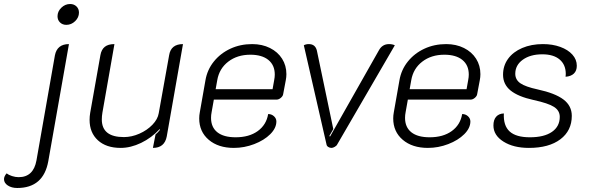

<svg xmlns="http://www.w3.org/2000/svg" viewBox="-52 -729 2948 958"><path d="M235 -648Q235 -672 254 -690.5Q273 -709 298 -709Q317 -709 329.5 -697Q342 -685 342 -666Q342 -642 323 -623.5Q304 -605 279 -605Q260 -605 247.5 -617Q235 -629 235 -648ZM-32 165Q-32 151 -19 136Q-9 144 8 149.5Q25 155 41 155Q115 155 130 71L222 -453Q233 -509 292 -509L189 75Q165 209 34 209Q6 209 -13 196.5Q-32 184 -32 165Z M780 -48Q769 9 711 9L724 -58Q736 -68 746 -81L745 -85Q704 -41 652 -16Q600 9 550 9Q478 9 436.5 -29Q395 -67 395 -131Q395 -148 398 -166L449 -454Q454 -482 471 -495.5Q488 -509 519 -509L459 -167Q456 -149 456 -133Q456 -45 566 -45Q605 -45 643.5 -62Q682 -79 708.5 -106.5Q735 -134 740 -164L792 -454Q801 -509 861 -509Z M942 -138Q942 -153 945 -169L973 -328Q982 -381 1015 -422Q1048 -463 1097.5 -486Q1147 -509 1206 -509Q1256 -509 1295 -489.5Q1334 -470 1355.5 -436Q1377 -402 1377 -359Q1377 -344 1374 -329L1361 -260Q1360 -250 1349.5 -241Q1339 -232 1328 -232H1015L1004 -170Q1001 -155 1001 -141Q1001 -94 1032.5 -69Q1064 -44 1124 -44Q1191 -44 1234 -75Q1277 -106 1286 -160Q1303 -160 1315 -149Q1327 -138 1327 -123Q1327 -90 1296.5 -59.5Q1266 -29 1216.5 -10Q1167 9 1115 9Q1037 9 989.5 -31.5Q942 -72 942 -138ZM1308 -284 1316 -329Q1319 -344 1319 -357Q1319 -404 1287 -430Q1255 -456 1197 -456Q1132 -456 1087 -421.5Q1042 -387 1032 -329L1024 -284Z M1577 -9 1464 -503Q1474 -509 1489 -509Q1521 -509 1529 -477L1611 -85L1591 -50L1595 -48L1838 -477Q1855 -509 1889 -509Q1906 -509 1918 -503L1631 -9Q1628 -2 1618.5 3.5Q1609 9 1602 9Q1593 9 1585.5 4Q1578 -1 1577 -9Z M1910 -138Q1910 -153 1913 -169L1941 -328Q1950 -381 1983 -422Q2016 -463 2065.5 -486Q2115 -509 2174 -509Q2224 -509 2263 -489.5Q2302 -470 2323.5 -436Q2345 -402 2345 -359Q2345 -344 2342 -329L2329 -260Q2328 -250 2317.5 -241Q2307 -232 2296 -232H1983L1972 -170Q1969 -155 1969 -141Q1969 -94 2000.5 -69Q2032 -44 2092 -44Q2159 -44 2202 -75Q2245 -106 2254 -160Q2271 -160 2283 -149Q2295 -138 2295 -123Q2295 -90 2264.5 -59.5Q2234 -29 2184.5 -10Q2135 9 2083 9Q2005 9 1957.5 -31.5Q1910 -72 1910 -138ZM2276 -284 2284 -329Q2287 -344 2287 -357Q2287 -404 2255 -430Q2223 -456 2165 -456Q2100 -456 2055 -421.5Q2010 -387 2000 -329L1992 -284Z M2410 -103Q2410 -131 2423.5 -146.5Q2437 -162 2462 -163Q2459 -102 2491 -73Q2523 -44 2592 -44Q2663 -44 2702 -71Q2741 -98 2741 -146Q2741 -177 2712.5 -195.5Q2684 -214 2610 -230Q2533 -247 2495.5 -277.5Q2458 -308 2458 -356Q2458 -401 2483 -435.5Q2508 -470 2553.5 -489.5Q2599 -509 2657 -509Q2705 -509 2743.5 -495Q2782 -481 2804 -456.5Q2826 -432 2826 -401Q2826 -376 2811.5 -362Q2797 -348 2770 -346L2771 -360Q2771 -406 2740.5 -432Q2710 -458 2654 -458Q2594 -458 2556.5 -431Q2519 -404 2519 -361Q2519 -331 2544.5 -313.5Q2570 -296 2630 -283Q2718 -264 2759.5 -232.5Q2801 -201 2801 -151Q2801 -77 2744 -34Q2687 9 2587 9Q2510 9 2460 -22.5Q2410 -54 2410 -103Z"/></svg>

Font: K2D ExtraLight
Style: Italic
Weight: 275
Italic angle: -10°
Designer: Katatrad Aksorn Co.,Ltd.
Foundry: Cadson Demak Co.,Ltd.
Version: Version 1.000; ttfautohint (v1.6)